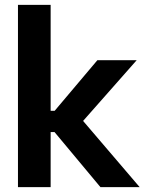

<svg xmlns="http://www.w3.org/2000/svg" viewBox="-20 -772 599 792"><path d="M54.1 0V-752H188.9V-315H230.9L185.1 -290.8L381.7 -523.7H543.9L289.4 -235.4V-312.2L556.2 0H394.4L184 -252.3L230.9 -227.2H188.9V0Z"/></svg>

Font: Reddit Sans
Style: Regular
Weight: 400
Designer: Stephen Hutchings
Foundry: Reddit
Version: Version 1.014